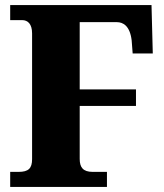

<svg xmlns="http://www.w3.org/2000/svg" viewBox="-20 -734 645 754"><path d="M20 0H400V-59H344C306 -59 293 -77 293 -110V-318H514V-383H293V-647H439C463 -647 490 -633 497 -576L501 -524H580L575 -714H20V-655H67C89 -655 106 -640 106 -603V-109C106 -73 92 -59 53 -59H20Z"/></svg>

Font: Noto Serif Tamil SemiCondensed Black
Style: Regular
Weight: 900
Width: 4
Designer: Indian Type Foundry, Tom Grace, and the Monotype Design Team
Foundry: Monotype Imaging Inc.
Version: Version 2.004